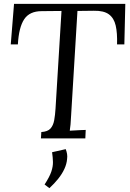

<svg xmlns="http://www.w3.org/2000/svg" viewBox="-20 -720 676 999"><path d="M632 -700 627 -489H589Q591 -548 582 -587Q573 -626 546.5 -645.5Q520 -665 468 -664L383 -663L350 -119Q349 -92 347 -72.5Q345 -53 343 -40Q357 -41 371 -41.5Q385 -42 398.5 -43Q412 -44 426 -44L424 0H193L195 -33Q228 -35 242.5 -51Q257 -67 262 -94.5Q267 -122 269 -156L300 -663L197 -662Q134 -662 106 -620Q78 -578 73 -489H36L53 -700ZM237 259 212 240Q238 200 247 173Q256 146 255.5 123Q255 100 251 72L322 56Q327 69 329 81.5Q331 94 329 108Q327 133 315 159Q303 185 283 210Q263 235 237 259Z"/></svg>

Font: Lora Italic
Style: Italic
Weight: 400
Italic angle: -3°
Designer: Olga Karpushina, Alexei Vanyashin (Cyrillic)
Foundry: Cyreal
Version: Version 2.210; ttfautohint (v1.8.1.43-b0c9)